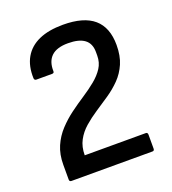

<svg xmlns="http://www.w3.org/2000/svg" viewBox="-124 -760 765 854"><g transform="rotate(-20 258.5 -333.0)"><path d="M69 0Q59 0 59 -10V-80Q59 -129 75.5 -167Q92 -205 120 -235Q148 -265 180.5 -289Q213 -313 246 -334.5Q279 -356 306.5 -378.5Q334 -401 350.5 -426.5Q367 -452 367 -485V-502Q367 -542 341 -561.5Q315 -581 263 -581Q210 -581 184.5 -557Q159 -533 160 -487Q161 -477 150 -477H76Q67 -477 66 -487Q64 -545 87 -585Q110 -625 156 -645.5Q202 -666 270 -666Q368 -666 416 -624.5Q464 -583 464 -500Q464 -449 448 -412Q432 -375 405 -347.5Q378 -320 345.5 -298Q313 -276 281 -255Q249 -234 222 -210.5Q195 -187 179 -157Q163 -127 163 -87H452Q461 -87 461 -76V-10Q461 0 452 0Z"/></g></svg>

Font: Sofia Sans Semi Condensed SemiBold
Style: Regular
Weight: 600
Designer: Botio Nikoltchev, Ani Petrova
Foundry: lettersoup
Version: Version 4.100